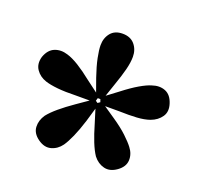

<svg xmlns="http://www.w3.org/2000/svg" viewBox="-80 -825 601 575"><g transform="rotate(20 220.0 -537.5)"><path d="M210 -529 190 -585Q179 -617 174 -641.5Q169 -666 169 -681Q169 -704 182 -720Q195 -736 220 -736Q245 -736 258.5 -720Q272 -704 272 -681Q272 -663 266 -639.5Q260 -616 249 -585L230 -529ZM211 -514H151Q117 -513 92.5 -515.5Q68 -518 53 -523Q32 -530 20.5 -547Q9 -564 16 -588Q25 -613 44 -620.5Q63 -628 85 -621Q102 -616 123 -603Q144 -590 169 -570L217 -534ZM224 -512 207 -454Q197 -422 187 -399.5Q177 -377 168 -364Q155 -346 135 -340.5Q115 -335 94 -350Q73 -365 72 -385.5Q71 -406 84 -425Q95 -439 114 -455Q133 -471 159 -489L208 -523ZM231 -523 281 -489Q309 -470 327 -453Q345 -436 354 -424Q368 -406 367 -385.5Q366 -365 345 -350Q324 -335 304 -340Q284 -345 270 -363Q260 -378 251 -400.5Q242 -423 233 -454L215 -512ZM222 -534 270 -570Q297 -591 318.5 -603.5Q340 -616 354 -620Q377 -628 396 -620.5Q415 -613 423 -588Q431 -564 419.5 -547Q408 -530 386 -522Q369 -516 345 -514.5Q321 -513 289 -514H229Z"/></g></svg>

Font: Source Serif 4 18pt
Style: Bold
Weight: 700
Designer: Frank Grießhammer
Foundry: Adobe Systems Incorporated
Version: Version 4.004;hotconv 1.0.116;makeotfexe 2.5.65601